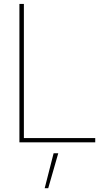

<svg xmlns="http://www.w3.org/2000/svg" viewBox="-20 -748 550 1009"><path d="M82 0H480.5V-22.5H105.5V-727.5H82ZM214.8 241.2H233.4L286.1 57.6H261.7Z"/></svg>

Font: Raveo Display Display Thin
Style: Regular
Weight: 100
Designer: Jakub Foglar, Rasmus Andersson (Inter)
Foundry: Jakubfoglar.com
Version: Version 1.100;Glyphs 3.2.3 (3260)